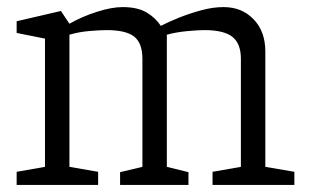

<svg xmlns="http://www.w3.org/2000/svg" viewBox="-20 -522 874 542"><path d="M27 0V-37L107 -51V-413L27 -429V-462L152 -491L176 -455Q211 -475 253 -488.5Q295 -502 326 -502Q368 -502 393.5 -487Q419 -472 434 -449Q455 -460 485 -472Q515 -484 548 -493Q581 -502 611 -502Q663 -502 696 -467.5Q729 -433 729 -377V-51L811 -37V0H580V-37L660 -51V-356Q660 -399 636 -418Q612 -437 557 -437Q538 -437 507 -434Q476 -431 451 -424Q451 -420 451 -414.5Q451 -409 451 -404V-51L512 -36V0H319V-36L382 -51V-356Q382 -400 359 -418.5Q336 -437 281 -437Q263 -437 233 -434.5Q203 -432 176 -424V-51L257 -37V0Z"/></svg>

Font: Faustina Light Light
Style: Regular
Weight: 300
Version: Version 1.200